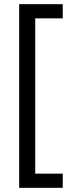

<svg xmlns="http://www.w3.org/2000/svg" viewBox="-20 -740 352 921"><path d="M281 161H72V-720H281V-652H149V93H281Z"/></svg>

Font: Noto Sans Khmer UI ExtraCondensed
Style: Regular
Weight: 400
Width: 2
Designer: Danh Hong and the Monotype Design Team
Foundry: Monotype Imaging Inc.
Version: Version 2.002; ttfautohint (v1.8.4.7-5d5b)